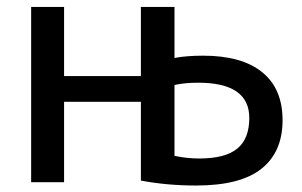

<svg xmlns="http://www.w3.org/2000/svg" viewBox="-20 -540 894 569"><path d="M72.3 0V-519.5H169.9V-314.5H397.5V-519.5H497.1V-368.2Q532.2 -375 582 -375Q696.3 -375 756.8 -326.2Q817.4 -277.3 817.4 -183.6Q817.4 -89.8 754.9 -40Q692.4 9.8 561.5 9.8Q474.6 9.8 397.5 -4.9V-238.3H169.9V0ZM497.1 -78.1Q534.2 -70.3 570.3 -70.3Q647.5 -70.3 683.1 -99.6Q718.8 -128.9 718.8 -190.4Q718.8 -294.9 567.4 -294.9Q527.3 -294.9 497.1 -288.1Z"/></svg>

Font: GenEi M Gothic v2 Medium
Style: Regular
Weight: 500
Version: Version 2.0